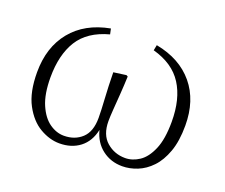

<svg xmlns="http://www.w3.org/2000/svg" viewBox="-94 -662 959 818"><g transform="rotate(20 385.5 -253.5)"><path d="M483.9 -496.1 488.8 -521Q599.1 -500 659.7 -427Q720.2 -354 720.2 -240.2Q720.2 -169.9 702.6 -121.3Q685.1 -72.8 656.7 -43Q628.4 -13.2 594 0.5Q559.6 14.2 525.9 14.2Q474.1 14.2 435.3 -15.4Q396.5 -44.9 382.8 -98.1Q371.1 -43.5 333.5 -14.6Q295.9 14.2 241.2 14.2Q196.8 14.2 152.6 -11.5Q108.4 -37.1 78.6 -92.8Q48.8 -148.4 48.8 -238.8Q48.8 -352.1 109.1 -426Q169.4 -500 280.8 -521L286.1 -496.1Q191.4 -470.7 150.6 -405.3Q109.9 -339.8 109.9 -237.8Q109.9 -162.1 130.4 -114.7Q150.9 -67.4 182.4 -45.2Q213.9 -22.9 248 -22.9Q297.4 -22.9 329.6 -52.7Q361.8 -82.5 361.8 -145Q361.8 -175.8 358.4 -230.5Q355 -285.2 354 -349.1L411.1 -356.9L418 -353Q416.5 -312.5 413.6 -272.2Q410.6 -231.9 408.2 -199Q405.8 -166 405.8 -147Q405.8 -85 441.4 -54Q477.1 -22.9 525.9 -22.9Q558.6 -22.9 589.4 -43.2Q620.1 -63.5 640.1 -110.4Q660.2 -157.2 660.2 -235.8Q660.2 -339.4 618.2 -405Q576.2 -470.7 483.9 -496.1Z"/></g></svg>

Font: Source Han Serif CN ExtraLight
Style: Regular
Weight: 250
Designer: Ryoko NISHIZUKA  (kana & ideographs); Frank Grießhammer (Latin, Greek & Cyrillic); Wenlong ZHANG  (bopomofo); Sandoll Co
Foundry: Adobe Systems Incorporated
Version: Version 1.001;PS 1.001;hotconv 16.6.54;makeotf.lib2.5.65590